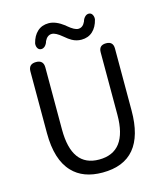

<svg xmlns="http://www.w3.org/2000/svg" viewBox="-135 -1041 992 1155"><g transform="rotate(-15 360.5 -463.0)"><path d="M360 13Q239 13 173 -57Q97 -136 97 -303V-687Q97 -733 144 -733Q190 -733 190 -687V-300Q190 -68 360 -68Q535 -68 535 -300V-516V-689Q535 -733 580 -733Q624 -733 624 -689V-303Q624 13 360 13ZM444 -792Q413 -792 386 -807Q369 -816 342 -839Q303 -872 279 -872Q251 -872 235 -839Q231 -823 220 -811Q208 -799 193.5 -800Q179 -801 172 -815Q166 -827 168 -843Q179 -888 207 -913.5Q235 -939 277 -939Q321 -939 372 -900Q375 -898 380 -893Q419 -860 442 -860Q471 -860 486 -894Q490 -910 501.5 -921.5Q513 -933 527 -932Q541 -931 548 -918Q555 -905 553 -889Q542 -843 514 -817.5Q486 -792 444 -792Z"/></g></svg>

Font: GenSenRounded TW R
Style: Regular
Weight: 400
Version: Version 1.501;PS 1;hotconv 16.6.51;makeotf.lib2.5.65220